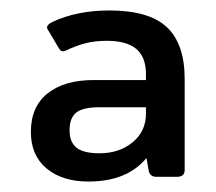

<svg xmlns="http://www.w3.org/2000/svg" viewBox="-20 -715 412 367"><path d="M39 -463Q39 -511 71 -536.5Q103 -562 159 -562H259V-573Q259 -606 240.5 -621.5Q222 -637 184 -637Q162 -637 144 -632.5Q126 -628 105 -618Q103 -617 100 -617Q96 -617 93 -622L71 -659Q70 -660 70 -663Q70 -668 80 -673Q127 -695 189 -695Q265 -695 299 -663Q333 -631 333 -564V-390Q333 -377 318 -377H279Q266 -377 264 -390L260 -413Q223 -368 149 -368Q99 -368 69 -393Q39 -418 39 -463ZM259 -498V-510H170Q139 -510 126 -500Q113 -490 113 -466Q113 -443 126.5 -432.5Q140 -422 170 -422Q208 -422 233.5 -443Q259 -464 259 -498Z"/></svg>

Font: Mitr
Style: Regular
Weight: 400
Designer: Thanarat Vachiruckul
Foundry: Cadson Demak
Version: Version 1.003